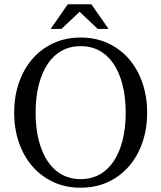

<svg xmlns="http://www.w3.org/2000/svg" viewBox="-20 -855 752 895"><path d="M566 -330Q566 -401 551.5 -458.5Q537 -516 510 -556.5Q483 -597 444 -618.5Q405 -640 356 -640Q307 -640 268 -618.5Q229 -597 202 -556.5Q175 -516 160.5 -458.5Q146 -401 146 -330Q146 -259 160.5 -201.5Q175 -144 202 -103.5Q229 -63 268 -41.5Q307 -20 356 -20Q405 -20 444 -41.5Q483 -63 510 -103.5Q537 -144 551.5 -201.5Q566 -259 566 -330ZM46 -330Q46 -403 67.5 -467Q89 -531 129.5 -578.5Q170 -626 227.5 -653Q285 -680 356 -680Q427 -680 484.5 -653Q542 -626 582.5 -578.5Q623 -531 644.5 -467Q666 -403 666 -330Q666 -256 644.5 -192.5Q623 -129 582.5 -81.5Q542 -34 484.5 -7Q427 20 356 20Q285 20 227.5 -7Q170 -34 129.5 -81.5Q89 -129 67.5 -192.5Q46 -256 46 -330ZM351 -800 266 -720H216L296 -835H406L486 -720H436Z"/></svg>

Font: Philosopher
Style: Regular
Weight: 400
Designer: Jovanny Lemonad
Foundry: Jovanny Lemonad
Version: Version 1.000